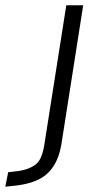

<svg xmlns="http://www.w3.org/2000/svg" viewBox="-135 -514 369 727"><path d="M-115 193 -104 138 -62 133Q-27 128 -1.5 110Q24 92 33 33L116 -494H180L98 29Q92 66 79.5 93.5Q67 121 47 140.5Q27 160 -2 171.5Q-31 183 -69 188Z"/></svg>

Font: Nunito Sans 7pt Condensed Light
Style: Italic
Weight: 300
Width: 3
Italic angle: -9°
Designer: Vernon Adams
Foundry: Vernon Adams
Version: Version 3.101;gftools[0.9.27]